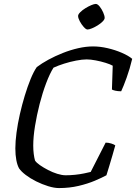

<svg xmlns="http://www.w3.org/2000/svg" viewBox="-20 -956 692 976"><path d="M280 0Q256 0 225 -9.5Q194 -19 164 -34Q134 -49 111 -66.5Q88 -84 77 -100Q68 -116 63 -142Q58 -168 58 -202Q58 -237 64 -282Q70 -327 81 -375.5Q92 -424 106 -470Q120 -516 135.5 -554Q151 -592 167 -615Q192 -634 226 -652.5Q260 -671 299 -686.5Q338 -702 377.5 -711Q417 -720 453 -720Q489 -720 527.5 -711Q566 -702 599.5 -687.5Q633 -673 652 -657Q640 -606 623.5 -560.5Q607 -515 596 -492Q579 -492 566 -495Q553 -498 549 -501L553 -622Q541 -629 517 -636.5Q493 -644 466.5 -649Q440 -654 421 -654Q398 -654 367 -648Q336 -642 306 -632.5Q276 -623 252 -612Q233 -582 214.5 -533Q196 -484 181.5 -427.5Q167 -371 158 -315.5Q149 -260 149 -216Q149 -193 151.5 -173.5Q154 -154 158 -140Q165 -129 183 -116.5Q201 -104 224 -92Q247 -80 271 -72.5Q295 -65 314 -65Q337 -65 361.5 -67.5Q386 -70 407.5 -74.5Q429 -79 441 -82L517 -231Q531 -231 545.5 -226.5Q560 -222 566 -217Q560 -195 551.5 -166Q543 -137 535 -110.5Q527 -84 521 -65Q499 -53 462.5 -37.5Q426 -22 379.5 -11Q333 0 280 0ZM425 -806Q417 -806 405.5 -819Q394 -832 385.5 -848Q377 -864 377 -875Q377 -883 388 -894Q399 -905 414.5 -914.5Q430 -924 444.5 -930Q459 -936 467 -936Q476 -936 486.5 -923Q497 -910 504.5 -893Q512 -876 512 -865Q512 -857 501.5 -846.5Q491 -836 476.5 -827Q462 -818 447.5 -812Q433 -806 425 -806Z"/></svg>

Font: Texturina 12pt Light
Style: Italic
Weight: 300
Italic angle: -11°
Designer: Guillermo Torres Carreño
Foundry: Omnibus-Type
Version: Version 1.002